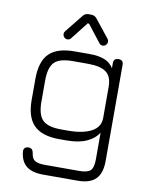

<svg xmlns="http://www.w3.org/2000/svg" viewBox="-95 -749 797 1018"><g transform="rotate(10 303.5 -240.0)"><path d="M394.5 200C394.5 200 208.5 200 208.5 200C169 200 139 192 118.5 175.5C98 159.5 85.5 134 82 99.5C82 99.5 82 99.5 82 99.5C81 91 83 84 87.5 79C92 74 98.5 71.5 107 71.5C107 71.5 107 71.5 107 71.5C115.5 71.5 121.5 73.5 126 78C130.5 82.5 133 89 134.5 97.5C134.5 97.5 134.5 97.5 134.5 97.5C137 117 143.5 130 155 137C166.5 144 184 147.5 208.5 147.5C208.5 147.5 208.5 147.5 208.5 147.5C208.5 147.5 394.5 147.5 394.5 147.5C424 147.5 444 142 454.5 131.5C465 121 470 101 470 71.5C470 71.5 470 71.5 470 71.5C470 71.5 470 -71.5 470 -71.5C454.5 -48 433 -30.5 405 -18.5C377 -6 341.5 0 298.5 0C298.5 0 298.5 0 298.5 0C298.5 0 260.5 0 260.5 0C198 0 152.5 -14.5 123.5 -43.5C94.5 -72 80 -117.5 80 -179.5C80 -179.5 80 -179.5 80 -179.5C80 -179.5 80 -292.5 80 -292.5C80 -355.5 94.5 -401.5 123.5 -430C152 -458.5 198 -472.5 260.5 -472.5C260.5 -472.5 260.5 -472.5 260.5 -472.5C260.5 -472.5 342.5 -472.5 342.5 -472.5C375 -472.5 401.5 -468 422 -459.5C442.5 -451 458.5 -437.5 470 -419C470 -419 470 -419 470 -419C470 -419 470 -446.5 470 -446.5C470 -464 479 -472.5 496.5 -472.5C496.5 -472.5 496.5 -472.5 496.5 -472.5C514 -472.5 522.5 -464 522.5 -446.5C522.5 -446.5 522.5 -446.5 522.5 -446.5C522.5 -446.5 522.5 71.5 522.5 71.5C522.5 115.5 512 148 491.5 168.5C471 189.5 438.5 200 394.5 200C394.5 200 394.5 200 394.5 200ZM260.5 -52.5C260.5 -52.5 260.5 -52.5 260.5 -52.5C260.5 -52.5 298.5 -52.5 298.5 -52.5C350.5 -52.5 392 -60.5 423.5 -77C454.5 -93.5 470 -118 470 -151.5C470 -151.5 470 -151.5 470 -151.5C470 -151.5 470 -318.5 470 -318.5C470 -356 459.5 -382.5 438.5 -397.5C417.5 -412.5 385.5 -420 342.5 -420C342.5 -420 342.5 -420 342.5 -420C342.5 -420 260.5 -420 260.5 -420C213 -420 179.5 -411 161 -392.5C142 -374 132.5 -340.5 132.5 -292.5C132.5 -292.5 132.5 -292.5 132.5 -292.5C132.5 -292.5 132.5 -179.5 132.5 -179.5C132.5 -132.5 142 -99.5 161 -81C179.5 -62 213 -52.5 260.5 -52.5ZM210.5 -528.5C210.5 -528.5 210.5 -528.5 210.5 -528.5C204 -528.5 198 -531 193.5 -536C188.5 -540.5 186 -546.5 186 -553C186 -553 186 -553 186 -553C186 -556.5 186.5 -559.5 187.5 -562C188.5 -564.5 190 -566.5 191.5 -569C191.5 -569 191.5 -569 191.5 -569C191.5 -569 268.5 -665 268.5 -665C276 -674.5 286 -679.5 298 -679.5C298 -679.5 298 -679.5 298 -679.5C298 -679.5 313 -679.5 313 -679.5C325 -679.5 335 -674.5 343 -665C343 -665 343 -665 343 -665C343 -665 419.5 -569 419.5 -569C421 -566.5 422.5 -564.5 423.5 -562C424.5 -559.5 425 -556.5 425 -553C425 -553 425 -553 425 -553C425 -546.5 422.5 -540.5 418 -536C413.5 -531 407.5 -528.5 400.5 -528.5C400.5 -528.5 400.5 -528.5 400.5 -528.5C392 -528.5 386 -531.5 381.5 -538C381.5 -538 381.5 -538 381.5 -538C381.5 -538 309.5 -630.5 309.5 -630.5C309.5 -630.5 302 -630.5 302 -630.5C302 -630.5 229.5 -538 229.5 -538C225 -531.5 218.5 -528.5 210.5 -528.5Z"/></g></svg>

Font: Jura-Fortis-Regular
Style: Regular
Weight: 500
Designer: Daniel Johnson, Alexei Vanyashin, Mirko Velimirovic
Foundry: Daniel Johnson
Version: ""